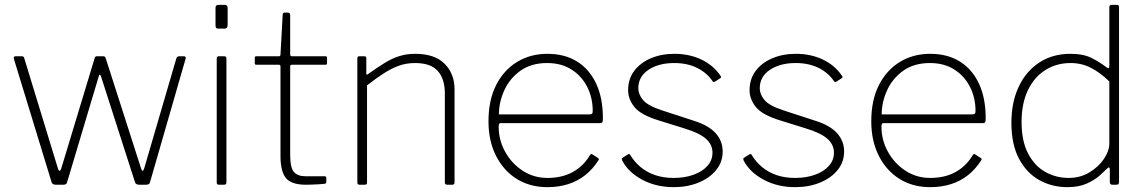

<svg xmlns="http://www.w3.org/2000/svg" viewBox="-20 -762 4727 792"><path d="M738 -530Q743 -530 745 -527.5Q747 -525 746 -521L599 -11Q598 -5 593.5 -2.5Q589 0 582 0H555Q540 0 537 -10L397 -446Q394 -454 391.5 -454Q389 -454 387 -446L257 -11Q256 -5 252 -2.5Q248 0 241 0H211Q196 0 193 -10L37 -520Q36 -525 38 -527.5Q40 -530 45 -530H68Q73 -530 76 -528.5Q79 -527 80 -522L219 -67Q222 -57 226 -57.5Q230 -58 233 -68L371 -524Q373 -528 375 -529Q377 -530 381 -530H404Q409 -530 412 -528.5Q415 -527 416 -522L562 -67Q565 -57 568.5 -57.5Q572 -58 575 -68L708 -523Q710 -527 713.5 -528.5Q717 -530 721 -530H738Z M914 -12Q914 -5 912 -2.5Q910 0 902 0H885Q878 0 876 -2Q874 -4 874 -10V-520Q874 -530 883 -530H905Q914 -530 914 -520ZM919 -660Q919 -644 907 -644H880Q873 -644 871 -648Q869 -652 869 -658V-729Q869 -742 881 -742H907Q919 -742 919 -729Z M1184 -495Q1177 -495 1177 -488V-124Q1177 -69 1193 -52Q1209 -35 1239 -35H1318Q1322 -35 1324 -33.5Q1326 -32 1326 -28V-11Q1326 -6 1320 -4Q1314 -3 1297.5 -2Q1281 -1 1265 -0.5Q1249 0 1242 0Q1182 0 1159.5 -27.5Q1137 -55 1137 -119V-488Q1137 -495 1130 -495H1037Q1031 -495 1031 -501V-524Q1031 -530 1037 -530H1131Q1137 -530 1137 -537L1146 -700Q1146 -710 1154 -710H1168Q1177 -710 1177 -699V-537Q1177 -530 1184 -530H1323Q1329 -530 1329 -524V-501Q1329 -495 1323 -495Z M1463 0Q1454 0 1454 -9V-521Q1454 -530 1462 -530H1483Q1491 -530 1491 -522V-460Q1491 -455 1493 -454Q1495 -453 1499 -457Q1537 -484 1567 -502.5Q1597 -521 1627 -530.5Q1657 -540 1693 -540Q1773 -540 1814 -499Q1855 -458 1855 -393V-10Q1855 0 1846 0H1824Q1820 0 1817.5 -2.5Q1815 -5 1815 -9V-377Q1815 -436 1786 -469Q1757 -502 1692 -502Q1657 -502 1627 -491.5Q1597 -481 1565.5 -461Q1534 -441 1494 -410V-9Q1494 0 1485 0H1463Z M2037 -240Q2037 -184 2064 -135.5Q2091 -87 2136.5 -57.5Q2182 -28 2238 -28Q2298 -28 2342 -52Q2386 -76 2413 -121Q2416 -126 2418.5 -126.5Q2421 -127 2424 -125L2447 -110Q2453 -106 2448 -100Q2425 -64 2394 -39.5Q2363 -15 2324 -2.5Q2285 10 2238 10Q2166 10 2111.5 -24Q2057 -58 2026 -119.5Q1995 -181 1995 -261Q1995 -349 2026.5 -411Q2058 -473 2113 -506.5Q2168 -540 2238 -540Q2309 -540 2360 -508.5Q2411 -477 2439 -417.5Q2467 -358 2467 -274Q2467 -268 2466 -261Q2465 -254 2454 -254H2043Q2040 -254 2038.5 -249.5Q2037 -245 2037 -240ZM2408 -290Q2419 -290 2422 -293Q2425 -296 2425 -304Q2425 -359 2402 -404Q2379 -449 2337 -475.5Q2295 -502 2237 -502Q2171 -502 2126.5 -470Q2082 -438 2060 -389Q2038 -340 2038 -290Z M2920 -426Q2897 -461 2856.5 -481.5Q2816 -502 2761 -502Q2697 -502 2655 -474Q2613 -446 2613 -398Q2613 -373 2632.5 -349.5Q2652 -326 2710 -307L2845 -263Q2904 -244 2932.5 -212Q2961 -180 2961 -137Q2961 -94 2934.5 -61Q2908 -28 2862 -9Q2816 10 2759 10Q2686 10 2628.5 -21Q2571 -52 2546 -101Q2545 -104 2545 -106.5Q2545 -109 2548 -111L2570 -125Q2572 -127 2575 -126.5Q2578 -126 2579 -124Q2597 -94 2623 -72.5Q2649 -51 2683 -39.5Q2717 -28 2759 -28Q2804 -28 2840.5 -41Q2877 -54 2898 -77.5Q2919 -101 2919 -132Q2919 -166 2891.5 -190Q2864 -214 2801 -233L2698 -265Q2623 -288 2597 -320.5Q2571 -353 2571 -390Q2571 -436 2596 -469.5Q2621 -503 2664.5 -521.5Q2708 -540 2762 -540Q2824 -540 2874 -516Q2924 -492 2953 -448Q2955 -445 2954.5 -443.5Q2954 -442 2952 -440L2929 -425Q2927 -424 2924.5 -424Q2922 -424 2920 -426Z M3421 -426Q3398 -461 3357.5 -481.5Q3317 -502 3262 -502Q3198 -502 3156 -474Q3114 -446 3114 -398Q3114 -373 3133.5 -349.5Q3153 -326 3211 -307L3346 -263Q3405 -244 3433.5 -212Q3462 -180 3462 -137Q3462 -94 3435.5 -61Q3409 -28 3363 -9Q3317 10 3260 10Q3187 10 3129.5 -21Q3072 -52 3047 -101Q3046 -104 3046 -106.5Q3046 -109 3049 -111L3071 -125Q3073 -127 3076 -126.5Q3079 -126 3080 -124Q3098 -94 3124 -72.5Q3150 -51 3184 -39.5Q3218 -28 3260 -28Q3305 -28 3341.5 -41Q3378 -54 3399 -77.5Q3420 -101 3420 -132Q3420 -166 3392.5 -190Q3365 -214 3302 -233L3199 -265Q3124 -288 3098 -320.5Q3072 -353 3072 -390Q3072 -436 3097 -469.5Q3122 -503 3165.5 -521.5Q3209 -540 3263 -540Q3325 -540 3375 -516Q3425 -492 3454 -448Q3456 -445 3455.5 -443.5Q3455 -442 3453 -440L3430 -425Q3428 -424 3425.5 -424Q3423 -424 3421 -426Z M3616 -240Q3616 -184 3643 -135.5Q3670 -87 3715.5 -57.5Q3761 -28 3817 -28Q3877 -28 3921 -52Q3965 -76 3992 -121Q3995 -126 3997.5 -126.5Q4000 -127 4003 -125L4026 -110Q4032 -106 4027 -100Q4004 -64 3973 -39.5Q3942 -15 3903 -2.5Q3864 10 3817 10Q3745 10 3690.5 -24Q3636 -58 3605 -119.5Q3574 -181 3574 -261Q3574 -349 3605.5 -411Q3637 -473 3692 -506.5Q3747 -540 3817 -540Q3888 -540 3939 -508.5Q3990 -477 4018 -417.5Q4046 -358 4046 -274Q4046 -268 4045 -261Q4044 -254 4033 -254H3622Q3619 -254 3617.5 -249.5Q3616 -245 3616 -240ZM3987 -290Q3998 -290 4001 -293Q4004 -296 4004 -304Q4004 -359 3981 -404Q3958 -449 3916 -475.5Q3874 -502 3816 -502Q3750 -502 3705.5 -470Q3661 -438 3639 -389Q3617 -340 3617 -290Z M4568 0Q4563 0 4560.5 -3Q4558 -6 4558 -11V-62Q4558 -70 4555 -71Q4552 -72 4546 -66Q4538 -58 4518 -39.5Q4498 -21 4464.5 -5.5Q4431 10 4383 10Q4319 10 4266.5 -19.5Q4214 -49 4183 -108Q4152 -167 4152 -255Q4152 -340 4182 -404Q4212 -468 4267 -504Q4322 -540 4395 -540Q4450 -540 4484.5 -522Q4519 -504 4542 -486Q4551 -479 4553.5 -481Q4556 -483 4556 -493V-732Q4556 -742 4565 -742H4588Q4596 -742 4596 -733V-12Q4596 -5 4593.5 -2.5Q4591 0 4584 0H4568ZM4556 -426Q4519 -462 4480.5 -482Q4442 -502 4396 -502Q4338 -502 4292 -473Q4246 -444 4220 -389.5Q4194 -335 4194 -259Q4194 -180 4221 -128.5Q4248 -77 4292.5 -52.5Q4337 -28 4388 -28Q4436 -28 4474 -51Q4512 -74 4534 -107Q4556 -140 4556 -170V-426Z"/></svg>

Font: Libre Franklin Thin
Style: Regular
Weight: 100
Designer: Pablo Impallari, Rodrigo Fuenzalida, Nhung Nguyen
Foundry: Impallari Type
Version: Version 3.000